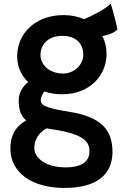

<svg xmlns="http://www.w3.org/2000/svg" viewBox="-20 -596 623 966"><path d="M111.8 9.8C57.6 39.6 30.3 89.4 32.2 156.7C35.2 273.9 142.6 349.6 303.7 349.6C462.9 349.6 545.9 285.2 545.9 168C545.9 58.1 489.7 -8.3 327.6 -33.7C199.7 -53.7 185.1 -69.3 185.1 -92.8C185.1 -103.5 190.9 -119.6 203.1 -135.7C230.5 -126.5 260.7 -121.6 293 -121.6C429.2 -121.6 516.1 -214.8 516.1 -324.2C516.1 -357.9 508.8 -388.2 495.1 -414.6C523.4 -419.9 553.7 -429.7 570.8 -447.8C568.8 -461.9 546.9 -549.8 537.6 -575.7L534.7 -576.2C512.2 -551.8 452.6 -520.5 403.3 -499.5C373 -512.7 338.4 -520 299.8 -520C155.3 -520 66.4 -425.3 66.4 -313C66.4 -260.3 86.9 -215.8 121.6 -183.1C93.3 -160.6 74.2 -128.9 74.2 -91.3C74.2 -48.3 82 -14.6 111.8 9.8ZM183.6 -318.8C183.6 -370.1 219.2 -415.5 294.4 -415.5C359.4 -415.5 398.9 -378.9 398.9 -321.3C398.9 -266.6 349.6 -226.1 298.8 -226.1C224.1 -226.1 183.6 -273.4 183.6 -318.8ZM152.8 149.4C152.3 111.3 171.9 72.3 214.8 49.8L240.2 54.2C389.6 75.7 429.7 111.8 430.2 162.1C430.7 207 405.3 246.1 310.1 246.1C213.9 246.1 153.3 201.7 152.8 149.4Z"/></svg>

Font: HammersmithOne
Style: Regular
Weight: 400
Designer: Nicole Fally
Foundry: Nicole Fally
Version: Version 1.003